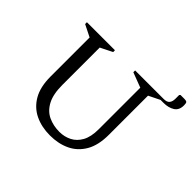

<svg xmlns="http://www.w3.org/2000/svg" viewBox="-171 -977 1211 1211"><g transform="rotate(45 434.5 -371.5)"><path d="M405 10Q330 10 271.5 -18Q213 -46 179 -104.5Q145 -163 145 -256V-604L65 -644V-660H315V-644L235 -604V-271Q235 -188 261 -139Q287 -90 331.5 -69Q376 -48 431 -48Q475 -48 512.5 -67Q550 -86 572.5 -127Q595 -168 595 -236V-606L495 -644V-660H750Q778 -660 789.5 -674Q801 -688 801 -713V-747L807 -753H842Q858 -753 863.5 -747.5Q869 -742 869 -722Q869 -679 839.5 -660.5Q810 -642 767 -642H740L665 -605V-256Q665 -163 631 -104.5Q597 -46 538.5 -18Q480 10 405 10Z"/></g></svg>

Font: Spectral SC
Style: Regular
Weight: 400
Designer: Jean-Baptiste Levee
Foundry: Production Type
Version: Version 2.001